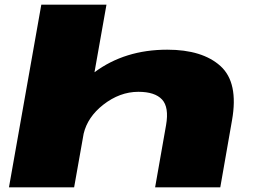

<svg xmlns="http://www.w3.org/2000/svg" viewBox="-20 -805 1099 825"><path d="M18.5 0 157.5 -785H437.5L386 -494.5Q516.5 -591.5 698.5 -591.5Q850 -591.5 927.8 -520.8Q1005.5 -450 977 -288.5L926.5 0H646.5L693.5 -267Q707 -344.5 676.2 -377.5Q645.5 -410.5 574.5 -410.5Q494.5 -410.5 423 -354.5Q356.5 -302 339.5 -231L298.5 0Z"/></svg>

Font: Anybody UltraExpanded Black
Style: Italic
Weight: 900
Width: 9
Italic angle: -10°
Designer: Tyler Finck
Foundry: Etcetera Type Company
Version: Version 1.010; ttfautohint (v1.8.3) -l 8 -r 50 -G 200 -x 14 